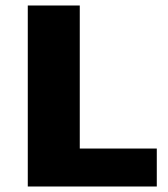

<svg xmlns="http://www.w3.org/2000/svg" viewBox="-20 -678 612 698"><path d="M81 0V-658H270V0ZM141 0V-138H550V0Z"/></svg>

Font: Ysabeau Infant Black
Style: Regular
Weight: 900
Designer: Christian Thalmann (Catharsis Fonts)
Version: Version 2.001;gftools[0.9.30]; featfreeze: ss01,ss02,lnum